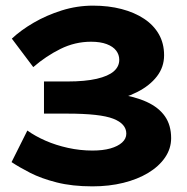

<svg xmlns="http://www.w3.org/2000/svg" viewBox="-20 -654 665 681"><path d="M308 7Q236 7 181 -7Q126 -21 87 -41Q48 -61 21 -79L77 -191Q105 -171 141.5 -155Q178 -139 221 -129.5Q264 -120 308 -120Q345 -120 371.5 -127.5Q398 -135 413 -148.5Q428 -162 428 -180Q428 -215 381.5 -233Q335 -251 219 -251H136V-365H219Q282 -365 323 -374.5Q364 -384 383.5 -401Q403 -418 403 -442Q403 -460 392 -474.5Q381 -489 358.5 -497.5Q336 -506 303 -506Q246 -506 194.5 -480.5Q143 -455 98 -416L22 -517Q54 -547 99.5 -573.5Q145 -600 199 -617Q253 -634 310 -634Q365 -634 411 -622Q457 -610 491 -587.5Q525 -565 543.5 -532.5Q562 -500 562 -458Q562 -416 536.5 -383Q511 -350 466.5 -327.5Q422 -305 366 -294Q310 -283 250 -283V-330Q332 -330 395 -321Q458 -312 500.5 -292.5Q543 -273 565 -241.5Q587 -210 587 -164Q587 -127 565.5 -95.5Q544 -64 506 -41Q468 -18 417.5 -5.5Q367 7 308 7Z"/></svg>

Font: BioRhyme ExtraBold ExtraBold
Style: Regular
Weight: 800
Version: Version 1.600;gftools[0.9.33]